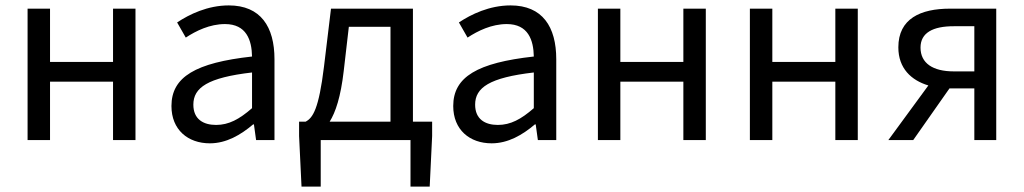

<svg xmlns="http://www.w3.org/2000/svg" viewBox="-20 -518 3787 710"><path d="M82 0H165V-216H398V0H481V-486H398V-289H165V-486H82Z M756 12C817 12 870 -19 916 -58H919L927 0H995V-299C995 -419 944 -498 826 -498C748 -498 680 -465 635 -435L667 -379C705 -404 756 -429 812 -429C891 -429 911 -370 912 -309C704 -286 614 -234 614 -126C614 -38 675 12 756 12ZM779 -56C732 -56 695 -77 695 -131C695 -194 748 -231 912 -250V-118C865 -77 826 -56 779 -56Z M1251 -255 1270 -419H1424V-68H1199C1221 -103 1240 -160 1251 -255ZM1166 0H1498V172H1569L1578 -15V-68H1507V-486H1204L1178 -271C1159 -115 1137 -82 1110 -68H1086V-15L1095 172H1166Z M1798 12C1859 12 1912 -19 1958 -58H1961L1969 0H2037V-299C2037 -419 1986 -498 1868 -498C1790 -498 1722 -465 1677 -435L1709 -379C1747 -404 1798 -429 1854 -429C1933 -429 1953 -370 1954 -309C1746 -286 1656 -234 1656 -126C1656 -38 1717 12 1798 12ZM1821 -56C1774 -56 1737 -77 1737 -131C1737 -194 1790 -231 1954 -250V-118C1907 -77 1868 -56 1821 -56Z M2191 0H2274V-216H2507V0H2590V-486H2507V-289H2274V-486H2191Z M2753 0H2836V-216H3069V0H3152V-486H3069V-289H2836V-486H2753Z M3583 0H3664V-486H3493C3384 -486 3302 -449 3302 -343C3302 -265 3350 -221 3413 -202L3265 0H3357L3491 -191H3493H3583ZM3507 -254C3430 -254 3384 -284 3384 -342C3384 -397 3430 -421 3507 -421H3583V-254Z"/></svg>

Font: DAIFUKU Sans
Style: Regular
Weight: 400
Designer: Original font ‘Source Han Sans JP’ : Paul D. Hunt
Foundry: Daifuku
Version: Version 1.000